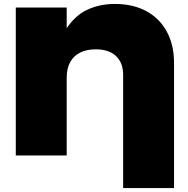

<svg xmlns="http://www.w3.org/2000/svg" viewBox="-20 -788 955 973"><path d="M60 -750H318V-645Q361 -709 419 -737Q483 -768 562 -768Q655 -768 722.5 -731Q790 -694 826 -626.5Q862 -559 862 -469V165H604V-408Q604 -470 568 -504Q532 -538 465 -538Q418 -538 385 -521Q352 -504 335 -472Q318 -440 318 -394V0H60Z"/></svg>

Font: Bounded
Style: Regular
Weight: 900
Designer: Vlad Churkin
Version: Version 1.0